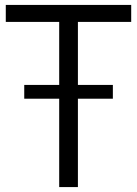

<svg xmlns="http://www.w3.org/2000/svg" viewBox="-20 -760 556 780"><path d="M220.5 0V-359H78.5V-415H220.5V-671H3.5V-740H513V-671H296.5V-415H438.5V-359H296.5V0Z"/></svg>

Font: Encode Sans Cnd
Style: Regular
Weight: 400
Width: 3
Designer: Multiple Designers
Foundry: Impallari Type
Version: Version 3.002; ttfautohint (v1.8.3) -l 8 -r 50 -G 200 -x 14 